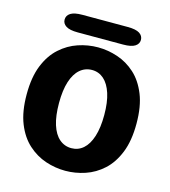

<svg xmlns="http://www.w3.org/2000/svg" viewBox="-114 -852 847 955"><g transform="rotate(15 309.5 -375.0)"><path d="M310 10.5Q258 10.5 208 -6.2Q158 -23 116.8 -60Q75.5 -97 51 -158Q26.5 -219 26.5 -307.5Q26.5 -396 51 -456.8Q75.5 -517.5 116.8 -554.5Q158 -591.5 208 -608.2Q258 -625 310 -625Q361 -625 411.2 -608.2Q461.5 -591.5 502.2 -554.5Q543 -517.5 567.5 -456.8Q592 -396 592 -307.5Q592 -219 567.5 -158Q543 -97 502.2 -60Q461.5 -23 411.2 -6.2Q361 10.5 310 10.5ZM310 -106Q345 -106 371 -128.8Q397 -151.5 411.5 -196.5Q426 -241.5 426 -307.5Q426 -373 411.5 -417.8Q397 -462.5 371 -485.5Q345 -508.5 310 -508.5Q274.5 -508.5 248 -485.5Q221.5 -462.5 207.2 -417.8Q193 -373 193 -307.5Q193 -241.5 207.2 -196.5Q221.5 -151.5 248 -128.8Q274.5 -106 310 -106ZM112.5 -715.5Q112.5 -736.5 131.5 -748.8Q150.5 -761 192 -761H425.5Q467.5 -761 486.5 -748.8Q505.5 -736.5 505.5 -715.5Q505.5 -695 486.5 -682.8Q467.5 -670.5 425.5 -670.5H192Q150.5 -670.5 131.5 -682.8Q112.5 -695 112.5 -715.5Z"/></g></svg>

Font: Sono ExtraLight Monospace
Style: Bold
Weight: 700
Version: Version 2.112